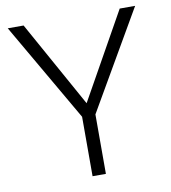

<svg xmlns="http://www.w3.org/2000/svg" viewBox="-80 -781 760 851"><g transform="rotate(-10 299.5 -355.5)"><path d="M298.3 -323.2 515.6 -710.9H585L328.1 -267.6V0H268.1V-267.6L11.7 -710.9H83Z"/></g></svg>

Font: Vazir Thin UI
Style: Thin-UI
Weight: 100
Designer: Saber Rastikerdar
Foundry: Saber Rastikerdar
Version: Version 30.0.0